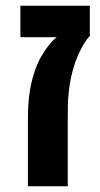

<svg xmlns="http://www.w3.org/2000/svg" viewBox="-20 -651 351 671"><path d="M77.6 0V-241.7Q77.6 -314.5 92 -370.6Q106.4 -426.8 127.4 -458.5Q136.7 -475.1 149.9 -492.2Q163.1 -509.3 178.2 -521H51.3V-630.9H293.9V-524.9Q284.2 -516.1 272.9 -497.3Q261.7 -478.5 251.5 -455.1Q241.2 -431.6 234.9 -407.2Q228 -382.8 224.4 -360.1Q220.7 -337.4 219.2 -317.4Q217.8 -302.7 217.3 -284.4Q216.8 -266.1 216.8 -241.7V0Z"/></svg>

Font: Open Sans SemiCondensed
Style: Bold
Weight: 700
Width: 4
Designer: Monotype Design Team
Foundry: Monotype Imaging Inc.
Version: Version 3.003